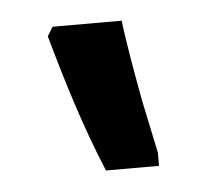

<svg xmlns="http://www.w3.org/2000/svg" viewBox="-30 -846 301 274"><g transform="rotate(-5 120.0 -708.5)"><path d="M188 -603V-622L172 -698C164 -741 156 -787 153 -814H54L46 -801C63 -740 84 -670 112 -603Z"/></g></svg>

Font: Noto Serif Armenian SemiCondensed
Style: Bold
Weight: 700
Width: 4
Designer: Monotype Design Team
Foundry: Monotype Imaging Inc.
Version: Version 2.008